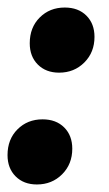

<svg xmlns="http://www.w3.org/2000/svg" viewBox="-20 -482 289 510"><path d="M231 -384Q231 -343 204 -316Q177 -289 137 -289Q102 -289 80.5 -310.5Q59 -332 59 -367Q59 -409 85.5 -435.5Q112 -462 152 -462Q188 -462 209.5 -440.5Q231 -419 231 -384ZM172 -87Q172 -46 145 -19Q118 8 78 8Q43 8 21.5 -13.5Q0 -35 0 -70Q0 -112 26.5 -138.5Q53 -165 93 -165Q129 -165 150.5 -143.5Q172 -122 172 -87Z"/></svg>

Font: Gontserrat
Style: Bold Italic
Weight: 700
Italic angle: -11.3°
Designer: Julieta Ulanovsky
Foundry: Julieta Ulanovsky
Version: Version 6.001